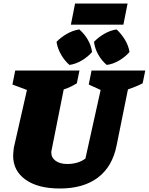

<svg xmlns="http://www.w3.org/2000/svg" viewBox="-20 -1063 850 1097"><path d="M322 14Q197 14 126 -36.5Q55 -87 55 -174Q55 -185 56.5 -196Q58 -207 59 -219L134 -549L51 -580L67 -660H434L419 -587Q401 -576 384.5 -568Q368 -560 344 -552L275 -206Q274 -202 273.5 -199Q273 -196 273 -192Q273 -162 298 -144Q323 -126 364 -126Q426 -126 468 -157L555 -549L487 -580L503 -660H810L795 -587Q776 -577 755 -568.5Q734 -560 711 -552L646 -231Q622 -111 539.5 -48.5Q457 14 322 14ZM385 -922 409 -1043H709L685 -922ZM377 -692Q350 -715 329.5 -750Q309 -785 303 -824Q328 -850 362 -869.5Q396 -889 433 -895Q462 -870 481.5 -836.5Q501 -803 506 -766Q483 -739 448 -718Q413 -697 377 -692ZM590 -692Q562 -715 542 -750Q522 -785 517 -824Q542 -850 575.5 -869.5Q609 -889 646 -895Q673 -870 693.5 -836.5Q714 -803 720 -766Q697 -739 662 -718Q627 -697 590 -692Z"/></svg>

Font: Piazzolla SC Black
Style: Italic
Weight: 900
Italic angle: -11.3°
Designer: Juan Pablo del Peral
Foundry: Huerta Tipografica
Version: Version 1.330